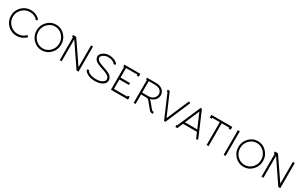

<svg xmlns="http://www.w3.org/2000/svg" viewBox="208 -1797 4899 3130"><g transform="rotate(30 2657.5 -232.0)"><path d="M411.1 -388.2Q351.1 -438 276.9 -438Q192.4 -438 131.6 -377.2Q70.8 -316.4 70.8 -231.9Q70.8 -147.5 131.6 -87.2Q192.4 -26.9 276.9 -26.9Q364.7 -26.9 426.8 -91.8L454.1 -66.9Q419.9 -31.2 374 -11.2Q328.1 8.8 276.9 8.8Q211.4 8.8 156 -23.4Q100.6 -55.7 68.4 -111.1Q36.1 -166.5 36.1 -231.9Q36.1 -297.4 68.4 -352.8Q100.6 -408.2 156 -440.7Q211.4 -473.1 276.9 -473.1Q369.6 -473.1 439.9 -409.2L445.8 -403.8V-375H411.1Z M585.9 -402.1Q653.8 -473.1 750 -473.1Q846.2 -473.1 914.1 -402.1Q981.9 -331.1 981.9 -231.9Q981.9 -132.8 914.1 -62Q846.2 8.8 750 8.8Q653.8 8.8 585.9 -62Q518.1 -132.8 518.1 -231.9Q518.1 -331.1 585.9 -402.1ZM611.1 -377.4Q552.7 -316.9 552.7 -231.9Q552.7 -147 611.1 -86.9Q669.4 -26.9 750 -26.9Q830.6 -26.9 888.2 -86.9Q945.8 -147 945.8 -231.9Q945.8 -316.9 888.2 -377.4Q830.6 -438 750 -438Q669.4 -438 611.1 -377.4Z M1129.4 -463.9 1409.7 -54.2V-463.9H1445.8V8.8H1408.7L1123.5 -411.1V0H1087.4V-429.2H1070.8V-463.9Z M1587.4 -84Q1637.7 -26.9 1748.5 -26.9Q1826.2 -26.9 1867.9 -53Q1909.7 -79.1 1909.7 -111.8Q1909.7 -137.7 1891.8 -157.7Q1874 -177.7 1845.7 -190.9Q1817.4 -204.1 1783 -215.3Q1748.5 -226.6 1714.1 -239Q1679.7 -251.5 1651.4 -266.6Q1623 -281.7 1605.2 -305.7Q1587.4 -329.6 1587.4 -360.8Q1587.4 -404.8 1636.7 -439Q1686 -473.1 1748.5 -473.1Q1846.2 -473.1 1904.8 -416L1909.7 -411.1V-383.8H1873.5V-396Q1825.2 -438 1748.5 -438Q1697.3 -438 1660.4 -411.9Q1623.5 -385.7 1623.5 -360.8Q1623.5 -336.9 1641.4 -318.4Q1659.2 -299.8 1687.5 -287.6Q1715.8 -275.4 1750.2 -264.2Q1784.7 -252.9 1819.1 -240.2Q1853.5 -227.5 1881.8 -211.7Q1910.2 -195.8 1928 -170.2Q1945.8 -144.5 1945.8 -111.8Q1945.8 -58.6 1891.6 -24.9Q1837.4 8.8 1748.5 8.8Q1678.7 8.8 1629.9 -12.9Q1581.1 -34.7 1555.7 -66.9L1552.7 -70.8V-98.1H1587.4Z M2087.4 -429.2V-250H2266.6V-213.9H2087.4V-36.1H2337.4V-54.2H2373.5V0H2051.3V-429.2H2034.7V-463.9H2337.4V-411.1H2301.3V-429.2Z M2630.4 -213.9Q2692.4 -213.9 2728.8 -248Q2765.1 -282.2 2765.1 -327.1Q2765.1 -369.6 2730.7 -399.4Q2696.3 -429.2 2631.3 -429.2H2515.1V-213.9ZM2824.2 0Q2805.2 0 2791.7 -8.1Q2778.3 -16.1 2760.3 -38.1L2687 -127Q2684.1 -130.9 2676 -140.4Q2668 -149.9 2666.5 -151.9Q2665 -153.8 2658.9 -160.2Q2652.8 -166.5 2650.9 -167.5Q2648.9 -168.5 2642.8 -172.1Q2636.7 -175.8 2632.8 -176Q2628.9 -176.3 2621.3 -177.7Q2613.8 -179.2 2606 -179.2Q2598.1 -179.2 2587.4 -179.2H2515.1V0H2479V-429.2H2462.4V-463.9H2631.3Q2711.9 -463.9 2756.6 -423.8Q2801.3 -383.8 2801.3 -328.1Q2801.3 -279.8 2768.6 -240.5Q2735.8 -201.2 2676.3 -188Q2690.9 -178.7 2713.4 -149.9L2787.1 -61Q2800.8 -44.9 2807.1 -40.5Q2813.5 -36.1 2824.2 -36.1H2837.4V0Z M2890.1 -463.9 3067.9 -51.8 3248 -471.2 3280.8 -457 3081.1 8.8H3056.2L2868.2 -429.2H2854V-463.9Z M3593.8 -143.1 3477.5 -412.1 3361.8 -143.1ZM3263.7 0V-36.1H3276.4L3465.8 -473.1H3490.7L3690.4 -6.8L3657.7 6.8L3608.4 -106.9H3346.7L3300.8 0Z M3674.8 -463.9H4067.9V-411.1H4031.7V-429.2H3888.7V0H3852.5V-429.2H3709.5V-411.1H3674.8Z M4209.5 0H4173.3V-463.9H4209.5Z M4384.3 -402.1Q4452.1 -473.1 4548.3 -473.1Q4644.5 -473.1 4712.4 -402.1Q4780.3 -331.1 4780.3 -231.9Q4780.3 -132.8 4712.4 -62Q4644.5 8.8 4548.3 8.8Q4452.1 8.8 4384.3 -62Q4316.4 -132.8 4316.4 -231.9Q4316.4 -331.1 4384.3 -402.1ZM4409.4 -377.4Q4351.1 -316.9 4351.1 -231.9Q4351.1 -147 4409.4 -86.9Q4467.8 -26.9 4548.3 -26.9Q4628.9 -26.9 4686.5 -86.9Q4744.1 -147 4744.1 -231.9Q4744.1 -316.9 4686.5 -377.4Q4628.9 -438 4548.3 -438Q4467.8 -438 4409.4 -377.4Z M4927.7 -463.9 5208 -54.2V-463.9H5244.1V8.8H5207L4921.9 -411.1V0H4885.7V-429.2H4869.1V-463.9Z"/></g></svg>

Font: RawengulkPcs
Style: Regular
Weight: 400
Version: Version 0.92